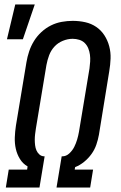

<svg xmlns="http://www.w3.org/2000/svg" viewBox="-20 -836 540 856"><path d="M6 0 19 -80H101L103 -94Q82 -106 69 -127Q56 -148 50.5 -172.5Q45 -197 46 -223.5Q47 -250 51 -276L98 -559Q102 -583 110 -607Q118 -631 131.5 -653Q145 -675 164.5 -693Q184 -711 207 -722.5Q230 -734 255 -738.5Q280 -743 304 -743Q333 -743 360 -737Q387 -731 409 -716Q431 -701 445.5 -678.5Q460 -656 467 -629.5Q474 -603 473 -575Q472 -547 467 -518L421 -235Q417 -213 409.5 -191Q402 -169 388 -149.5Q374 -130 355 -114.5Q336 -99 315 -91L313 -80H395L382 0H232L255 -139H258Q275 -139 289 -152Q303 -165 311 -181Q319 -197 324 -214Q329 -231 332 -248L379 -531Q381 -546 382 -561.5Q383 -577 381 -592Q379 -607 373.5 -620.5Q368 -634 358 -644Q348 -654 333.5 -658.5Q319 -663 304 -663Q282 -663 260 -654Q238 -645 222.5 -628Q207 -611 199 -589.5Q191 -568 187 -546L140 -263Q138 -250 136.5 -237.5Q135 -225 135 -213Q135 -201 136.5 -188.5Q138 -176 142.5 -165.5Q147 -155 156 -147Q165 -139 178 -139H179L156 0ZM11 -661 48 -816H135L82 -661Z"/></svg>

Font: Iosevka Term Curly Medium
Style: Italic
Weight: 500
Italic angle: -9°
Designer: Belleve Invis
Foundry: Belleve Invis
Version: Version 32.3.0